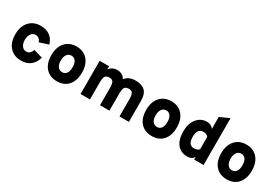

<svg xmlns="http://www.w3.org/2000/svg" viewBox="40 -1637 3666 2563"><g transform="rotate(30 1873.0 -355.0)"><path d="M289 12Q180 12 115 -59Q50 -130 50 -255Q50 -378 115.5 -450.5Q181 -523 289 -523Q463 -523 513 -363L375 -318Q350 -384 291 -384Q250 -384 223.5 -348Q197 -312 197 -255Q197 -198 223 -162.5Q249 -127 289 -127Q352 -127 375 -201L514 -161Q463 12 289 12Z M843 12Q733 12 669.5 -59Q606 -130 606 -255Q606 -379 670 -451Q734 -523 843 -523Q951 -523 1014.5 -451Q1078 -379 1078 -255Q1078 -130 1015 -59Q952 12 843 12ZM843 -128Q886 -128 909.5 -161.5Q933 -195 933 -255Q933 -315 909.5 -349Q886 -383 843 -383Q801 -383 776 -349Q751 -315 751 -255Q751 -195 776 -161.5Q801 -128 843 -128Z M1803 0V-264Q1803 -331 1787 -357Q1771 -383 1730 -383Q1683 -383 1665.5 -357.5Q1648 -332 1648 -268V0H1503V-264Q1503 -331 1487 -357Q1471 -383 1430 -383Q1383 -383 1365.5 -357.5Q1348 -332 1348 -268V0H1203V-511H1348V-464Q1396 -523 1465 -523Q1559 -523 1593 -452Q1645 -523 1753 -523Q1846 -523 1897 -477Q1948 -431 1948 -316V0Z M2305 12Q2195 12 2131.5 -59Q2068 -130 2068 -255Q2068 -379 2132 -451Q2196 -523 2305 -523Q2413 -523 2476.5 -451Q2540 -379 2540 -255Q2540 -130 2477 -59Q2414 12 2305 12ZM2305 -128Q2348 -128 2371.5 -161.5Q2395 -195 2395 -255Q2395 -315 2371.5 -349Q2348 -383 2305 -383Q2263 -383 2238 -349Q2213 -315 2213 -255Q2213 -195 2238 -161.5Q2263 -128 2305 -128Z M2850 12Q2753 12 2696.5 -57Q2640 -126 2640 -256Q2640 -377 2700 -450Q2760 -523 2852 -523Q2918 -523 2954 -472V-657L3099 -722V0H2954V-42Q2926 12 2850 12ZM2875 -128Q2931 -128 2954 -160V-349Q2927 -383 2875 -383Q2832 -383 2808.5 -350Q2785 -317 2785 -256Q2785 -128 2875 -128Z M3461 12Q3351 12 3287.5 -59Q3224 -130 3224 -255Q3224 -379 3288 -451Q3352 -523 3461 -523Q3569 -523 3632.5 -451Q3696 -379 3696 -255Q3696 -130 3633 -59Q3570 12 3461 12ZM3461 -128Q3504 -128 3527.5 -161.5Q3551 -195 3551 -255Q3551 -315 3527.5 -349Q3504 -383 3461 -383Q3419 -383 3394 -349Q3369 -315 3369 -255Q3369 -195 3394 -161.5Q3419 -128 3461 -128Z"/></g></svg>

Font: Overpass Heavy
Style: Regular
Weight: 900
Designer: Delve Withrington, Thomas Jockin
Foundry: Delve Fonts
Version: Version 3.000;DELV;Overpass